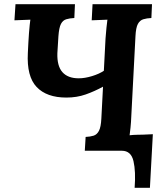

<svg xmlns="http://www.w3.org/2000/svg" viewBox="-20 -720 779 917"><path d="M623 177Q629 99 617.5 49.5Q606 0 562 0L599 -74L710 -79L696 177ZM385 0 389 -66Q411 -67 427 -72Q443 -77 452.5 -95Q462 -113 464 -153L472 -306Q432 -284 389.5 -269Q347 -254 297 -254Q203 -254 155 -304.5Q107 -355 113 -467Q114 -492 115.5 -516.5Q117 -541 118.5 -563Q120 -585 122 -601.5Q124 -618 125 -626L49 -623L54 -700H338L335 -634Q313 -633 296.5 -628Q280 -623 271 -605.5Q262 -588 259 -547L254 -466Q252 -405 278 -375.5Q304 -346 356 -346Q385 -346 419.5 -356.5Q454 -367 476 -382L484 -536Q486 -563 488.5 -588Q491 -613 493 -626L418 -623L422 -700H706L703 -634Q681 -633 664.5 -628Q648 -623 638.5 -605.5Q629 -588 627 -547L607 -164Q606 -137 603.5 -112Q601 -87 599 -74Q615 -76 639.5 -76.5Q664 -77 674 -77L670 0Z"/></svg>

Font: Lora Italic
Style: Italic
Weight: 400
Italic angle: -3°
Designer: Olga Karpushina, Alexei Vanyashin (Cyrillic)
Foundry: Cyreal
Version: Version 2.210; ttfautohint (v1.8.1.43-b0c9)